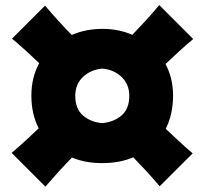

<svg xmlns="http://www.w3.org/2000/svg" viewBox="-20 -734 790 741"><path d="M596.2 -15.1Q570.8 -45.4 544.9 -73.5Q519 -101.6 494.1 -127Q442.9 -104.5 374 -104.5Q309.1 -104.5 257.8 -126Q232.9 -100.6 207 -72.3Q181.2 -43.9 155.3 -13.7L24.9 -144Q53.2 -168 79.3 -191.9Q105.5 -215.8 129.4 -238.8Q115.7 -265.1 108.4 -296.6Q101.1 -328.1 101.1 -365.2Q101.1 -435.1 131.3 -490.2Q107.4 -513.2 81.1 -537.1Q54.7 -561 26.4 -585L153.8 -712.4Q179.7 -681.6 205.6 -653.3Q231.4 -625 256.8 -599.1Q311 -622.6 376 -622.6Q407.7 -622.6 436.5 -616.7Q465.3 -610.8 490.7 -599.6Q516.1 -626 542.2 -654.5Q568.4 -683.1 594.7 -714.4L725.6 -583.5Q696.8 -559.1 669.9 -534.7Q643.1 -510.3 618.7 -486.8Q647.9 -432.6 647.9 -365.2Q647.9 -328.1 640.6 -295.9Q633.3 -263.7 619.6 -236.8Q643.6 -214.4 669.4 -190.2Q695.3 -166 723.6 -142.1ZM374 -258.8Q418.9 -262.7 449 -288.3Q479 -314 479 -364.3Q479 -408.2 449.5 -436.8Q419.9 -465.3 375 -469.2Q330.6 -465.3 300.5 -437.3Q270.5 -409.2 270.5 -364.3Q270.5 -314 300.3 -288.3Q330.1 -262.7 374 -258.8Z"/></svg>

Font: Pinar DS1 ExtraBold
Style: Regular
Weight: 800
Designer: Amin Abedi
Version: Version 3.000